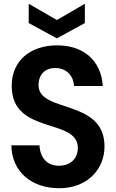

<svg xmlns="http://www.w3.org/2000/svg" viewBox="-20 -988 615 1016"><path d="M293 8C447 8 533 -97 533 -213C533 -467 184 -388 184 -537C184 -599 224 -630 277 -628C335 -626 369 -584 372 -533H524C515 -669 421 -748 282 -748C142 -748 42 -668 42 -534C41 -273 391 -366 392 -206C392 -150 354 -111 291 -111C228 -111 192 -155 189 -219H40C43 -75 151 8 293 8ZM132 -866 281 -785 429 -866V-968L281 -882L132 -968Z"/></svg>

Font: Malmofest SemiBold
Style: Regular
Weight: 600
Designer: Jonny Pinhorn (Poppins), Kolossal
Version: Version 1.004;Glyphs 3.1.2 (3151)